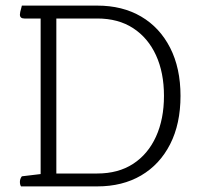

<svg xmlns="http://www.w3.org/2000/svg" viewBox="-20 -665 714 685"><path d="M181 -46H327Q402 -46 455 -80.5Q508 -115 536.5 -177.5Q565 -240 565 -323Q565 -406 536.5 -468Q508 -530 455 -564.5Q402 -599 327 -599H181ZM327 0H55Q51 -6 51 -16Q51 -27 58 -36L125 -44V-599H67Q51 -599 51 -613Q51 -620 56 -637L58 -645H327Q417 -645 483.5 -606Q550 -567 587 -494.5Q624 -422 624 -323Q624 -223 587 -150.5Q550 -78 483.5 -39Q417 0 327 0Z"/></svg>

Font: Scope One
Style: Regular
Weight: 400
Designer: Dalton Maag Ltd
Foundry: Dalton Maag Ltd
Version: Version 1.001; ttfautohint (v1.4.1) -l 11 -r 50 -G 50 -x 14 